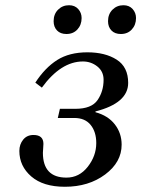

<svg xmlns="http://www.w3.org/2000/svg" viewBox="-20 -702 540 734"><path d="M393 -621Q393 -648 410 -665Q427 -682 452 -682Q474 -682 487 -667.5Q500 -653 500 -633Q500 -607 484 -589.5Q468 -572 442 -572Q419 -572 406 -585.5Q393 -599 393 -621ZM185 -621Q185 -648 202 -665Q219 -682 244 -682Q266 -682 279 -667.5Q292 -653 292 -633Q292 -607 276 -589.5Q260 -572 234 -572Q211 -572 198 -585.5Q185 -599 185 -621ZM54 -125Q54 -150 68.5 -168Q83 -186 108 -186Q146 -186 146 -152Q146 -146 145 -134.5Q144 -123 144 -118Q144 -23 234 -23Q283 -23 315.5 -64.5Q348 -106 348 -155Q348 -198 326.5 -224.5Q305 -251 264 -251H201L209 -286H268Q330 -286 353 -319.5Q376 -353 376 -397Q376 -429 352 -448Q328 -467 297 -467Q213 -467 140 -367L115 -386Q152 -443 198.5 -472.5Q245 -502 314 -502Q382 -502 426 -474Q470 -446 470 -385Q470 -308 345 -276V-273Q393 -260 419 -226.5Q445 -193 445 -149Q445 -82 382 -35Q319 12 228 12Q145 12 99.5 -27.5Q54 -67 54 -125Z"/></svg>

Font: Lingua Franca
Style: Italic
Weight: 400
Italic angle: -13°
Version: Version 1.19